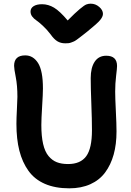

<svg xmlns="http://www.w3.org/2000/svg" viewBox="-20 -1026 719 1050"><path d="M476.1 -1005.9Q502 -1005.9 522.5 -988.3Q543 -970.7 543 -950.2Q543 -935.1 527.8 -916.5Q512.7 -897.9 457 -853Q449.7 -847.2 434.6 -835.4Q419.4 -823.7 414.8 -820.1Q410.2 -816.4 399.7 -808.8Q389.2 -801.3 384 -799.3Q378.9 -797.4 370.4 -793.9Q361.8 -790.5 354.2 -789.8Q346.7 -789.1 336.9 -789.1Q312 -789.1 293.7 -800.3Q275.4 -811.5 256.8 -837.9Q236.8 -864.3 214.4 -885Q191.9 -905.8 178.5 -914.8Q165 -923.8 156 -935.8Q147 -947.8 147 -962.9Q147 -981.4 163.8 -992.2Q180.7 -1002.9 210 -1002.9Q244.1 -1002.9 275.6 -984.1Q307.1 -965.3 350.1 -914.1Q391.6 -956.1 416.3 -976.6Q440.9 -997.1 451.9 -1001.5Q462.9 -1005.9 476.1 -1005.9ZM358.9 3.9Q281.7 3.9 225.6 -20.5Q169.4 -44.9 135.7 -91.8Q102.1 -138.7 85.9 -202.1Q69.8 -265.6 69.8 -349.1Q69.8 -378.4 72.5 -429Q75.2 -479.5 75.2 -496.1Q75.2 -558.6 66.2 -604.2Q57.1 -649.9 57.1 -666Q57.1 -723.1 118.2 -723.1Q161.6 -723.1 188.2 -681.2Q214.8 -639.2 214.8 -542Q214.8 -513.7 210.4 -443.8Q206.1 -374 206.1 -342.8Q206.1 -281.2 215.8 -238.8Q225.6 -196.3 245.4 -172.6Q265.1 -148.9 290.8 -138.9Q316.4 -128.9 352.1 -128.9Q420.4 -128.9 451.7 -171.9Q482.9 -214.8 482.9 -314Q482.9 -371.6 479.5 -458.7Q476.1 -545.9 476.1 -599.1Q476.1 -655.8 497.8 -688.5Q519.5 -721.2 561 -721.2Q620.1 -721.2 620.1 -665Q620.1 -652.8 615 -611.1Q609.9 -569.3 609.9 -524.9Q609.9 -490.7 613.5 -419.2Q617.2 -347.7 617.2 -307.1Q617.2 -236.8 601.6 -180.7Q585.9 -124.5 554.9 -82.8Q523.9 -41 474.1 -18.6Q424.3 3.9 358.9 3.9Z"/></svg>

Font: Shantell Sans Bouncy
Style: Regular
Weight: 600
Designer: Stephen Nixon, Anya Danilova, Shantell Martin
Foundry: Arrow Type
Version: Version 1.006;[9816181b4]